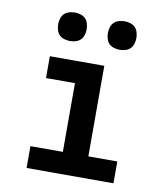

<svg xmlns="http://www.w3.org/2000/svg" viewBox="-83 -806 765 875"><g transform="rotate(10 300.0 -368.0)"><path d="M99 0V-101H249V-419H115V-520H367V-101H501V0ZM423 -604Q410 -604 396.5 -608Q383 -612 374 -621Q365 -630 361 -643.5Q357 -657 357 -670Q357 -683 361 -696.5Q365 -710 374 -719Q383 -728 396.5 -732Q410 -736 423 -736Q436 -736 449.5 -732Q463 -728 472 -719Q481 -710 485 -696.5Q489 -683 489 -670Q489 -657 485 -643.5Q481 -630 472 -621Q463 -612 449.5 -608Q436 -604 423 -604ZM193 -604Q180 -604 166.5 -608Q153 -612 144 -621Q135 -630 131 -643.5Q127 -657 127 -670Q127 -683 131 -696.5Q135 -710 144 -719Q153 -728 166.5 -732Q180 -736 193 -736Q206 -736 219.5 -732Q233 -728 242 -719Q251 -710 255 -696.5Q259 -683 259 -670Q259 -657 255 -643.5Q251 -630 242 -621Q233 -612 219.5 -608Q206 -604 193 -604Z"/></g></svg>

Font: Iosevka Plex Etoile
Style: Bold
Weight: 700
Designer: Belleve Invis
Foundry: Belleve Invis
Version: Version 25.1.1; ttfautohint (v1.8.4)